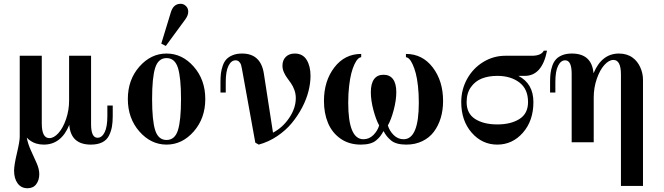

<svg xmlns="http://www.w3.org/2000/svg" viewBox="-20 -750 3501 1012"><path d="M460 -456.1V-95.2Q460 -23.9 494.1 -23.9Q517.1 -23.9 531.5 -52.7Q545.9 -81.5 545.9 -138.2V-193.8H574.2V-138.2Q574.2 -105.5 569.8 -81.3Q565.4 -57.1 554 -34.4Q542.5 -11.7 518.6 0.2Q494.6 12.2 459 12.2Q353 12.2 345.2 -91.8Q302.7 12.2 210.9 12.2Q168 12.2 138.2 -9.8Q127.9 -16.6 121.1 -24.9Q127 8.8 143.8 44.9Q160.6 81.1 173.8 111.3Q187 141.6 187 168Q187 199.2 171.1 220.7Q155.3 242.2 125 242.2Q91.8 242.2 73 216.6Q54.2 190.9 54.2 149.9Q54.2 120.6 69.1 57.9Q84 -4.9 84 -28.8V-456.1H200.2V-99.1Q200.2 -22 240.2 -22Q264.2 -22 288.1 -48.6Q312 -75.2 328.1 -121.8Q344.2 -168.5 344.2 -220.2V-456.1Z M917.7 -392.8Q901.4 -443.8 857.9 -443.8Q814.5 -443.8 798.1 -392.8Q781.7 -341.8 781.7 -228Q781.7 -114.3 798.1 -63.2Q814.5 -12.2 857.9 -12.2Q901.4 -12.2 917.7 -63.2Q934.1 -114.3 934.1 -228Q934.1 -341.8 917.7 -392.8ZM714.6 -398.7Q775.4 -467.8 857.9 -467.8Q940.4 -467.8 1001.2 -398.7Q1062 -329.6 1062 -228Q1062 -126.5 1001.2 -57.1Q940.4 12.2 857.9 12.2Q775.4 12.2 714.6 -57.1Q653.8 -126.5 653.8 -228Q653.8 -329.6 714.6 -398.7ZM830.1 -520 879.9 -683.1Q893.1 -730 932.1 -730Q947.8 -730 960 -718.3Q972.2 -706.5 972.2 -688Q972.2 -668.9 956.1 -647L854 -507.8Z M1169.9 -262.2H1142.1V-317.9Q1142.1 -343.3 1144.5 -363.3Q1147 -383.3 1154.1 -403.8Q1161.1 -424.3 1173.3 -437.5Q1185.5 -450.7 1206.5 -459.2Q1227.5 -467.8 1255.9 -467.8Q1355.5 -467.8 1371.1 -359.9L1418.9 -50.8Q1470.2 -77.6 1504.6 -128.9Q1539.1 -180.2 1539.1 -232.9Q1539.1 -255.4 1531.7 -275.6Q1524.4 -295.9 1514.2 -310.5Q1503.9 -325.2 1493.7 -339.1Q1483.4 -353 1476.1 -369.6Q1468.8 -386.2 1468.8 -403.8Q1468.8 -432.6 1486.3 -450.2Q1503.9 -467.8 1533.7 -467.8Q1575.7 -467.8 1596.2 -434.6Q1616.7 -401.4 1616.7 -350.1Q1616.7 -312 1606 -269.3Q1595.2 -226.6 1572.3 -182.9Q1549.3 -139.2 1517.8 -101.1Q1486.3 -63 1441.2 -32.5Q1396 -2 1343.8 12.2L1325.7 2L1254.9 -389.2Q1252.9 -400.9 1250.5 -408.7Q1248 -416.5 1240.7 -424.3Q1233.4 -432.1 1221.7 -432.1Q1198.7 -432.1 1184.3 -403.3Q1169.9 -374.5 1169.9 -317.9Z M2001.5 -59.1Q1992.2 -42.5 1984.6 -32.5Q1977.1 -22.5 1963.4 -10.7Q1949.7 1 1929.4 6.6Q1909.2 12.2 1881.8 12.2Q1819.8 12.2 1775.1 -19Q1730.5 -50.3 1709 -101.6Q1687.5 -152.8 1687.5 -217.8Q1687.5 -323.2 1742.2 -394.5Q1796.9 -465.8 1883.8 -465.8V-448.2Q1875.5 -448.2 1866.5 -439.2Q1857.4 -430.2 1848.1 -410.6Q1838.9 -391.1 1831.8 -363.8Q1824.7 -336.4 1820.1 -296.1Q1815.4 -255.9 1815.4 -209Q1815.4 -16.1 1895.5 -16.1Q1925.8 -16.1 1948 -38.3Q1970.2 -60.5 1978.5 -88.9Q1961.9 -118.7 1948.2 -169.9Q1934.6 -221.2 1934.6 -264.2Q1934.6 -309.6 1951.7 -332.8Q1968.8 -356 2001.5 -356Q2034.2 -356 2051.5 -332.8Q2068.8 -309.6 2068.8 -264.2Q2068.8 -221.7 2055.2 -170.2Q2041.5 -118.7 2024.4 -88.9Q2032.7 -60.5 2054.9 -38.3Q2077.1 -16.1 2107.4 -16.1Q2187.5 -16.1 2187.5 -209Q2187.5 -255.9 2183.1 -296.1Q2178.7 -336.4 2171.4 -363.8Q2164.1 -391.1 2155 -410.6Q2146 -430.2 2137 -439.2Q2127.9 -448.2 2119.6 -448.2V-465.8Q2206.5 -465.8 2261 -394.5Q2315.4 -323.2 2315.4 -217.8Q2315.4 -169.4 2303 -128.2Q2290.5 -86.9 2266.8 -55.4Q2243.2 -23.9 2205.8 -5.9Q2168.5 12.2 2121.6 12.2Q2094.2 12.2 2074 6.6Q2053.7 1 2040 -10.7Q2026.4 -22.5 2018.6 -32.5Q2010.7 -42.5 2001.5 -59.1Z M2863.3 -482.9Q2837.4 -350.1 2746.1 -350.1H2712.4Q2791.5 -309.1 2791.5 -211.9Q2791.5 -113.8 2736.3 -50.8Q2681.2 12.2 2601.1 12.2Q2521 12.2 2466.1 -50.8Q2411.1 -113.8 2411.1 -211.9Q2411.1 -277.8 2442.1 -334Q2473.1 -390.1 2526.9 -423.1Q2580.6 -456.1 2644 -456.1H2783.2Q2832.5 -456.1 2846.2 -482.9ZM2601.1 -350.1Q2555.2 -350.1 2519.8 -336.2Q2484.4 -322.3 2461.9 -290.5Q2439.5 -258.8 2439.5 -211.9Q2439.5 -151.4 2484.4 -122.8Q2529.3 -94.2 2601.1 -94.2Q2672.9 -94.2 2718 -122.8Q2763.2 -151.4 2763.2 -211.9Q2763.2 -280.8 2717.5 -315.4Q2671.9 -350.1 2601.1 -350.1Z M2907.2 -262.2H2879.4V-317.9Q2879.4 -343.8 2881.8 -363.8Q2884.3 -383.8 2891.4 -404.1Q2898.4 -424.3 2910.9 -437.7Q2923.3 -451.2 2944.3 -459.5Q2965.3 -467.8 2994.1 -467.8Q3099.1 -467.8 3108.4 -363.8Q3151.9 -467.8 3242.2 -467.8Q3285.2 -467.8 3314.9 -445.8Q3339.8 -427.7 3354.5 -395.8Q3369.1 -363.8 3369.1 -330.1V230H3252.9V-356.9Q3252.9 -434.1 3213.4 -434.1Q3189.5 -434.1 3165.5 -407.5Q3141.6 -380.9 3125.5 -334.2Q3109.4 -287.6 3109.4 -235.8V0H2993.2V-360.8Q2993.2 -432.1 2959 -432.1Q2936 -432.1 2921.6 -403.3Q2907.2 -374.5 2907.2 -317.9Z"/></svg>

Font: Flanker Steampunk
Style: Bold
Weight: 700
Designer: Alexey Kryukov, Leonardo Di Lena
Foundry: Alexey Kryukov, Leonardo Di Lena
Version: 1.210